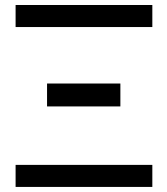

<svg xmlns="http://www.w3.org/2000/svg" viewBox="-20 -737 659 757"><path d="M165.5 -407.7H454.6V-317.4H165.5ZM580.6 -86.9V0H41.5V-86.9ZM580.6 -717.3V-630.4H41.5V-717.3Z"/></svg>

Font: Lato-Medium
Style: Regular
Weight: 500
Designer: Lukasz Dziedzic
Foundry: tyPoland Lukasz Dziedzic
Version: Version 2.006; 2014-01-15